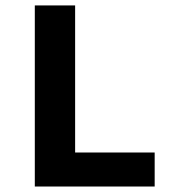

<svg xmlns="http://www.w3.org/2000/svg" viewBox="-20 -680 640 700"><path d="M106.9 0V-660.2H253.9V-124H543.9V0Z"/></svg>

Font: Office Code Pro D Bold
Style: Regular
Weight: 700
Designer: Nathan Rutzky & Paul D. Hunt
Foundry: Adobe Systems Incorporated
Version: Version 1.004;PS 001.004;hotconv 1.0.70;makeotf.lib2.5.58329